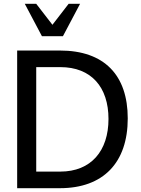

<svg xmlns="http://www.w3.org/2000/svg" viewBox="-20 -987 740 1007"><path d="M296 -635C459 -635 549 -530 549 -363C549 -196 458 -87 296 -87H170V-635ZM294 0C522 0 650 -134 650 -366C650 -593 527 -722 294 -722H70V0ZM310 -797 400 -967H340L255 -857L170 -967H110L200 -797Z"/></svg>

Font: Perun
Style: Regular
Weight: 400
Foundry: Copyright (c) Stefan Peev, Context Ltd, 2016
Version: Version 1.089